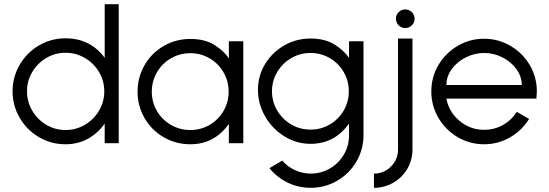

<svg xmlns="http://www.w3.org/2000/svg" viewBox="-20 -684 2624 917"><path d="M547 0H480V-93Q407 5 293 5Q224 5 166 -29Q108 -63 74 -121.5Q40 -180 40 -248Q40 -316 74 -374.5Q108 -433 166 -467Q224 -501 293 -501Q411 -501 480 -408V-664H547ZM293 -432Q243 -432 201 -407Q159 -382 134 -340Q109 -298 109 -248Q109 -198 134 -155.5Q159 -113 201 -88Q243 -63 293 -63Q343 -63 385.5 -88Q428 -113 453 -155.5Q478 -198 478 -248Q478 -298 453 -340Q428 -382 385.5 -407Q343 -432 293 -432Z M1142 -487V0H1073V-92Q1004 5 889 5Q820 5 762 -28.5Q704 -62 670.5 -120Q637 -178 637 -246Q637 -315 670.5 -373Q704 -431 762 -464.5Q820 -498 889 -498Q960 -498 1005.5 -468.5Q1051 -439 1073 -405V-487ZM1072 -246Q1072 -296 1047.5 -338.5Q1023 -381 981 -405.5Q939 -430 889 -430Q839 -430 796.5 -405.5Q754 -381 729.5 -338.5Q705 -296 705 -246Q705 -196 729.5 -154Q754 -112 796.5 -87.5Q839 -63 889 -63Q939 -63 981 -87.5Q1023 -112 1047.5 -154Q1072 -196 1072 -246Z M1716 -487V-38Q1716 30 1682 88Q1648 146 1590 179.5Q1532 213 1464 213Q1405 213 1353.5 188Q1302 163 1267 119L1328 83Q1353 112 1388.5 128.5Q1424 145 1464 145Q1514 145 1556 120.5Q1598 96 1622.5 54Q1647 12 1647 -38V-94Q1578 3 1463 3Q1396 3 1338 -33Q1280 -69 1246 -128.5Q1212 -188 1212 -255Q1212 -322 1246 -378Q1280 -434 1337.5 -467Q1395 -500 1463 -500Q1533 -500 1579 -470.5Q1625 -441 1647 -407V-487ZM1646 -248Q1646 -298 1621.5 -340Q1597 -382 1555 -406.5Q1513 -431 1463 -431Q1413 -431 1371 -406.5Q1329 -382 1304 -340Q1279 -298 1279 -248Q1279 -198 1304 -156Q1329 -114 1371 -89.5Q1413 -65 1463 -65Q1513 -65 1555 -89.5Q1597 -114 1621.5 -156Q1646 -198 1646 -248Z M1960 -595Q1960 -576 1947 -563Q1934 -550 1915 -550Q1897 -550 1884 -563Q1871 -576 1871 -595Q1871 -613 1884 -626Q1897 -639 1915 -639Q1934 -639 1947 -626Q1960 -613 1960 -595ZM1881 30V-500H1950V30Q1950 80 1925.5 122Q1901 164 1858.5 188.5Q1816 213 1766 213V145Q1814 145 1847.5 111Q1881 77 1881 30Z M2112 -213Q2124 -149 2175 -106.5Q2226 -64 2292 -64Q2341 -64 2382 -87Q2423 -110 2448 -150L2507 -116Q2473 -61 2416 -28Q2359 5 2292 5Q2224 5 2166 -29Q2108 -63 2074 -121Q2040 -179 2040 -247Q2040 -316 2074 -373.5Q2108 -431 2166 -465Q2224 -499 2292 -499Q2360 -499 2418 -465Q2476 -431 2510 -373.5Q2544 -316 2544 -247Q2544 -235 2542 -213ZM2112 -278H2472Q2472 -319 2446 -354.5Q2420 -390 2378.5 -410.5Q2337 -431 2292 -431Q2248 -431 2206 -410.5Q2164 -390 2138 -354.5Q2112 -319 2112 -278Z"/></svg>

Font: Sulphur Point
Style: Regular
Weight: 400
Designer: Noponies / Dale Sattler
Foundry: Noponies
Version: Version 1.000; ttfautohint (v1.8)